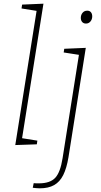

<svg xmlns="http://www.w3.org/2000/svg" viewBox="-20 -786 548 1043"><path d="M63 2 181 -741 191 -725 97 -740 100 -761 216 -766 98 -23 89 -37 183 -22 180 -2ZM158 234 163 209Q171 210 178 210Q185 210 191 210Q252 210 280 180Q308 150 320 73L410 -496L416 -487L326 -501L329 -521L446 -526L352 68Q342 128 323.5 165Q305 202 274 219.5Q243 237 196 237Q185 237 176.5 236Q168 235 158 234ZM447 -658Q434 -658 426.5 -666.5Q419 -675 419 -689Q419 -705 428.5 -716.5Q438 -728 454 -728Q467 -728 474 -719.5Q481 -711 481 -697Q481 -681 471.5 -669.5Q462 -658 447 -658Z"/></svg>

Font: Bitter Thin ExtraLight
Style: Italic
Weight: 250
Italic angle: -9°
Version: Version 2.002